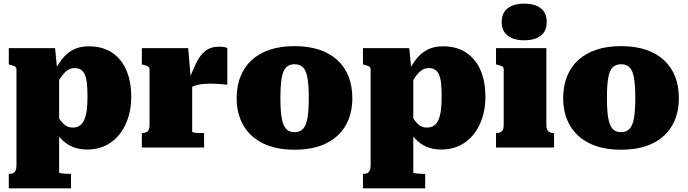

<svg xmlns="http://www.w3.org/2000/svg" viewBox="-20 -806 3759 1049"><path d="M368 223H28V144H30Q43 144 51.5 140Q60 136 65 126Q70 116 70 98V-426Q70 -434 66.5 -438.5Q63 -443 55.5 -446Q48 -449 36 -452L28 -454V-543H281L296 -387L303 -388V136Q303 139 311.5 140.5Q320 142 334 143Q348 144 364 144H368ZM455 11Q410 11 374.5 -4.5Q339 -20 312 -49.5Q285 -79 267 -121V-215Q287 -183 303 -159Q319 -135 336 -122Q353 -109 378 -109Q400 -109 415.5 -119.5Q431 -130 440.5 -151.5Q450 -173 454 -204.5Q458 -236 458 -278Q458 -319 455 -348.5Q452 -378 444 -397Q436 -416 422.5 -425Q409 -434 388 -434Q365 -434 347 -421Q329 -408 310.5 -380.5Q292 -353 267 -310V-394Q290 -445 317 -480.5Q344 -516 380 -534.5Q416 -553 465 -553Q540 -553 592 -518.5Q644 -484 670.5 -422Q697 -360 697 -278Q697 -195 667.5 -129.5Q638 -64 584 -26.5Q530 11 455 11Z M1222 -544V-343Q1214 -344 1198 -345.5Q1182 -347 1163.5 -348Q1145 -349 1128 -349Q1110 -349 1092.5 -347.5Q1075 -346 1060 -342.5Q1045 -339 1032.5 -333Q1020 -327 1010 -317L1005 -350Q1029 -413 1050 -458Q1071 -503 1101 -527Q1131 -551 1179 -551Q1195 -551 1206.5 -548.5Q1218 -546 1222 -544ZM755 0V-79H757Q776 -79 786.5 -88.5Q797 -98 797 -125V-426Q797 -434 793.5 -438.5Q790 -443 782.5 -446Q775 -449 763 -452L755 -454V-543H1008L1023 -372L1030 -374V-87Q1030 -84 1038.5 -82Q1047 -80 1061 -79.5Q1075 -79 1091 -79H1095V0Z M1905 -270Q1905 -184 1868.5 -120.5Q1832 -57 1761.5 -22.5Q1691 12 1589 12Q1488 12 1417.5 -22.5Q1347 -57 1310 -120.5Q1273 -184 1273 -270Q1273 -336 1294 -388.5Q1315 -441 1355.5 -478Q1396 -515 1454.5 -534.5Q1513 -554 1589 -554Q1665 -554 1724 -534.5Q1783 -515 1823.5 -477.5Q1864 -440 1884.5 -388Q1905 -336 1905 -270ZM1512 -271Q1512 -203 1519 -162Q1526 -121 1542.5 -102.5Q1559 -84 1589 -84Q1619 -84 1636 -102.5Q1653 -121 1660 -162Q1667 -203 1667 -271Q1667 -339 1660 -379.5Q1653 -420 1636 -437.5Q1619 -455 1589 -455Q1560 -455 1543 -437.5Q1526 -420 1519 -379.5Q1512 -339 1512 -271Z M2303 223H1963V144H1965Q1978 144 1986.5 140Q1995 136 2000 126Q2005 116 2005 98V-426Q2005 -434 2001.5 -438.5Q1998 -443 1990.5 -446Q1983 -449 1971 -452L1963 -454V-543H2216L2231 -387L2238 -388V136Q2238 139 2246.5 140.5Q2255 142 2269 143Q2283 144 2299 144H2303ZM2390 11Q2345 11 2309.5 -4.5Q2274 -20 2247 -49.5Q2220 -79 2202 -121V-215Q2222 -183 2238 -159Q2254 -135 2271 -122Q2288 -109 2313 -109Q2335 -109 2350.5 -119.5Q2366 -130 2375.5 -151.5Q2385 -173 2389 -204.5Q2393 -236 2393 -278Q2393 -319 2390 -348.5Q2387 -378 2379 -397Q2371 -416 2357.5 -425Q2344 -434 2323 -434Q2300 -434 2282 -421Q2264 -408 2245.5 -380.5Q2227 -353 2202 -310V-394Q2225 -445 2252 -480.5Q2279 -516 2315 -534.5Q2351 -553 2400 -553Q2475 -553 2527 -518.5Q2579 -484 2605.5 -422Q2632 -360 2632 -278Q2632 -195 2602.5 -129.5Q2573 -64 2519 -26.5Q2465 11 2390 11Z M2844 -586Q2786 -586 2753.5 -611.5Q2721 -637 2721 -686Q2721 -735 2753.5 -760.5Q2786 -786 2844 -786Q2903 -786 2935 -760.5Q2967 -735 2967 -686Q2967 -637 2935 -611.5Q2903 -586 2844 -586ZM2965 -543V-125Q2965 -98 2976 -88.5Q2987 -79 3005 -79H3007V0H2690V-79H2692Q2711 -79 2721.5 -88.5Q2732 -98 2732 -125V-426Q2732 -438 2724 -443Q2716 -448 2698 -452L2690 -454V-543Z M3689 -270Q3689 -184 3652.5 -120.5Q3616 -57 3545.5 -22.5Q3475 12 3373 12Q3272 12 3201.5 -22.5Q3131 -57 3094 -120.5Q3057 -184 3057 -270Q3057 -336 3078 -388.5Q3099 -441 3139.5 -478Q3180 -515 3238.5 -534.5Q3297 -554 3373 -554Q3449 -554 3508 -534.5Q3567 -515 3607.5 -477.5Q3648 -440 3668.5 -388Q3689 -336 3689 -270ZM3296 -271Q3296 -203 3303 -162Q3310 -121 3326.5 -102.5Q3343 -84 3373 -84Q3403 -84 3420 -102.5Q3437 -121 3444 -162Q3451 -203 3451 -271Q3451 -339 3444 -379.5Q3437 -420 3420 -437.5Q3403 -455 3373 -455Q3344 -455 3327 -437.5Q3310 -420 3303 -379.5Q3296 -339 3296 -271Z"/></svg>

Font: Roboto Serif 20pt Black
Style: Regular
Weight: 900
Version: Version 1.008